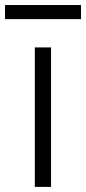

<svg xmlns="http://www.w3.org/2000/svg" viewBox="-52 -731 337 751"><path d="M84.2 0V-545.5H147.7V0ZM264.9 -711.3V-656.2H-32.3V-711.3Z"/></svg>

Font: Inter Light BETA
Style: Regular
Weight: 300
Designer: Rasmus Andersson
Foundry: rsms
Version: Version 3.011;git-f93a4a705